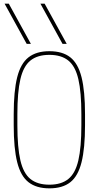

<svg xmlns="http://www.w3.org/2000/svg" viewBox="-20 -1020 540 1050"><path d="M126 -780 5 -1000H28L149 -780ZM322 -780 201 -1000H224L345 -780ZM250 10Q179 10 136 -23.5Q93 -57 74 -133Q55 -209 55 -335V-395Q55 -522 74 -597.5Q93 -673 136 -706.5Q179 -740 250 -740Q322 -740 364.5 -706.5Q407 -673 426 -597.5Q445 -522 445 -395V-335Q445 -209 426 -133Q407 -57 364.5 -23.5Q322 10 250 10ZM250 -10Q315 -10 353.5 -41Q392 -72 408.5 -143Q425 -214 425 -335V-395Q425 -516 408.5 -587Q392 -658 353.5 -689Q315 -720 250 -720Q185 -720 146.5 -689Q108 -658 91.5 -587Q75 -516 75 -395V-335Q75 -214 91.5 -143Q108 -72 146.5 -41Q185 -10 250 -10Z"/></svg>

Font: M PLUS 1 Code Thin
Style: Regular
Weight: 250
Designer: Coji Morishita
Foundry: UNDERFOREST DESIGN
Version: Version 1.002